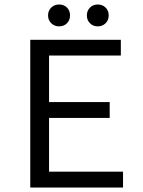

<svg xmlns="http://www.w3.org/2000/svg" viewBox="-20 -838 640 858"><path d="M244.1 -720.2Q223.1 -720.2 209 -734.1Q194.8 -748 194.8 -769Q194.8 -790.5 209 -804.2Q223.1 -817.9 244.1 -817.9Q265.6 -817.9 279.3 -804.2Q293 -790.5 293 -769Q293 -748 279.3 -734.1Q265.6 -720.2 244.1 -720.2ZM368.2 -769Q368.2 -790.5 382.1 -804.2Q396 -817.9 417 -817.9Q438 -817.9 451.9 -804.2Q465.8 -790.5 465.8 -769Q465.8 -748 451.9 -734.1Q438 -720.2 417 -720.2Q396 -720.2 382.1 -734.1Q368.2 -748 368.2 -769ZM115.2 0V-660.2H520V-589.8H199.2V-381.8H470.2V-311H199.2V-70.8H529.8V0Z"/></svg>

Font: Office Code Pro D
Style: Regular
Weight: 400
Designer: Nathan Rutzky & Paul D. Hunt
Foundry: Adobe Systems Incorporated
Version: Version 1.004;PS 001.004;hotconv 1.0.70;makeotf.lib2.5.58329